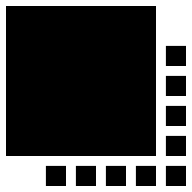

<svg xmlns="http://www.w3.org/2000/svg" viewBox="-20 -688 640 640"><path d="M0 -668H500V-168H0ZM533 -135H600V-68H533ZM533 -235H600V-168H533ZM533 -335H600V-268H533ZM533 -435H600V-368H533ZM533 -535H600V-468H533ZM433 -135H500V-68H433ZM333 -135H400V-68H333ZM233 -135H300V-68H233ZM133 -135H200V-68H133Z"/></svg>

Font: JetBrainsMono NF
Style: Regular
Weight: 400
Monospace: yes
Designer: Philipp Nurullin, Konstantin Bulenkov
Foundry: JetBrains
Version: Version 1.0.2; ttfautohint (v1.8.3)